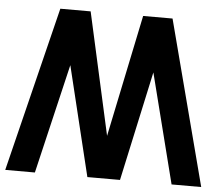

<svg xmlns="http://www.w3.org/2000/svg" viewBox="-56 -757 934 813"><g transform="rotate(5 411.5 -350.0)"><path d="M-4.9 0 168 -700.2H296.9L412.1 -181.2L520 -700.2H645L828.1 0H702.1L584 -465.8L482.9 0H344.2L231 -465.8L121.1 0Z"/></g></svg>

Font: Cakra Normal
Style: Regular
Weight: 400
Designer: Lucia Kollert, Vojtech Kollert
Foundry: OoM Type
Version: Version 1.000;Glyphs 3.1.1 (3148)